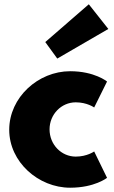

<svg xmlns="http://www.w3.org/2000/svg" viewBox="-20 -860 531 895"><path d="M191 -664 247 -587 485 -725 394 -840ZM333 -383C386 -383 419 -359 419 -359L479 -480C479 -480 421 -528 307 -528C158 -528 23 -406 23 -255C23 -105 159 15 307 15C421 15 479 -31 479 -31L419 -154C419 -154 386 -130 333 -130C266 -130 211 -186 211 -257C211 -327 266 -383 333 -383Z"/></svg>

Font: Hussar Techniczny
Style: Bold 
Weight: 700
Foundry: Cannot Into Space Fonts
Version: Version 0.77